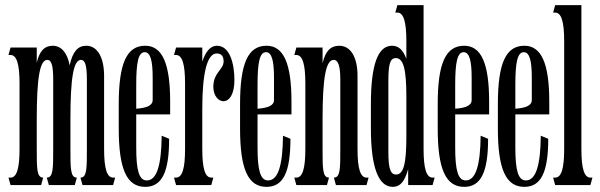

<svg xmlns="http://www.w3.org/2000/svg" viewBox="-20 -720 2335 747"><path d="M21 0H140L148 -29C123 -29 123 -64 123 -140V-258C123 -417 135 -487 164 -487C181 -487 187 -463 187 -410V-140C187 -64 187 -29 162 -29L170 0H271L279 -29C254 -29 254 -64 254 -140V-258C254 -417 266 -487 295 -487C312 -487 318 -463 318 -410V-140C318 -64 318 -29 293 -29L301 0H420L428 -29H420C396 -29 385 -64 385 -140V-425C385 -498 358 -542 316 -542C283 -542 263 -520 251 -466C242 -514 219 -542 185 -542C153 -542 134 -522 123 -476V-535H21L13 -506H21C45 -506 56 -471 56 -395V-140C56 -64 45 -29 21 -29H13Z M638 -180 609 -192C608 -77 590 -18 551 -18C521 -18 510 -57 510 -146V-275H642V-325C642 -474 611 -542 545 -542C473 -542 442 -474 442 -315V-220C442 -62 473 7 545 7C610 7 638 -50 638 -180ZM510 -297V-389C510 -477 518 -517 543 -517C566 -517 574 -481 574 -419V-330C574 -311 553 -300 510 -297Z M810 -29H802C778 -29 767 -64 767 -140V-298C767 -432 785 -512 823 -512C844 -512 850 -498 850 -481C850 -449 810 -438 810 -382C810 -312 892 -294 892 -409C892 -468 876 -542 824 -542C799 -542 780 -520 767 -480V-535H665L657 -506H665C689 -506 700 -471 700 -395V-140C700 -64 689 -29 665 -29H657L665 0H802Z M1110 -180 1081 -192C1080 -77 1062 -18 1023 -18C993 -18 982 -57 982 -146V-275H1114V-325C1114 -474 1083 -542 1017 -542C945 -542 914 -474 914 -315V-220C914 -62 945 7 1017 7C1082 7 1110 -50 1110 -180ZM982 -297V-389C982 -477 990 -517 1015 -517C1038 -517 1046 -481 1046 -419V-330C1046 -311 1025 -300 982 -297Z M1133 0H1252L1260 -29C1235 -29 1235 -64 1235 -140V-258C1235 -417 1248 -487 1278 -487C1296 -487 1304 -463 1304 -410V-140C1304 -64 1304 -29 1279 -29L1287 0H1406L1414 -29H1406C1382 -29 1371 -64 1371 -140V-425C1371 -498 1344 -542 1300 -542C1266 -542 1246 -521 1235 -474V-535H1133L1125 -506H1133C1157 -506 1168 -471 1168 -395V-140C1168 -64 1157 -29 1133 -29H1125Z M1568 0H1663L1671 -29H1663C1639 -29 1628 -64 1628 -140V-700H1526L1518 -671H1526C1550 -671 1561 -636 1561 -560V-491C1548 -526 1531 -542 1505 -542C1450 -542 1423 -468 1423 -315V-220C1423 -70 1452 7 1508 7C1537 7 1554 -13 1568 -62ZM1491 -129V-406C1491 -471 1498 -494 1520 -494C1549 -494 1561 -452 1561 -346V-189C1561 -82 1550 -41 1521 -41C1499 -41 1491 -64 1491 -129Z M1879 -180 1850 -192C1849 -77 1831 -18 1792 -18C1762 -18 1751 -57 1751 -146V-275H1883V-325C1883 -474 1852 -542 1786 -542C1714 -542 1683 -474 1683 -315V-220C1683 -62 1714 7 1786 7C1851 7 1879 -50 1879 -180ZM1751 -297V-389C1751 -477 1759 -517 1784 -517C1807 -517 1815 -481 1815 -419V-330C1815 -311 1794 -300 1751 -297Z M2113 -180 2084 -192C2083 -77 2065 -18 2026 -18C1996 -18 1985 -57 1985 -146V-275H2117V-325C2117 -474 2086 -542 2020 -542C1948 -542 1917 -474 1917 -315V-220C1917 -62 1948 7 2020 7C2085 7 2113 -50 2113 -180ZM1985 -297V-389C1985 -477 1993 -517 2018 -517C2041 -517 2049 -481 2049 -419V-330C2049 -311 2028 -300 1985 -297Z M2140 0H2277L2285 -29H2277C2253 -29 2242 -64 2242 -140V-700H2140L2132 -671H2140C2164 -671 2175 -636 2175 -560V-140C2175 -64 2164 -29 2140 -29H2132Z"/></svg>

Font: Americaine Condensed
Style: Regular
Weight: 400
Width: 3
Designer: Alan Madić
Foundry: ESAD Valence
Version: Version 0.001;Glyphs 3.1.2 (3151)